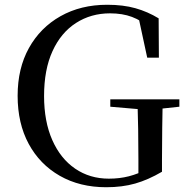

<svg xmlns="http://www.w3.org/2000/svg" viewBox="-20 -769 786 806"><path d="M426 17Q315 17 231 -31Q147 -79 100.5 -165Q54 -251 54 -367Q54 -482 101.5 -567.5Q149 -653 234 -701Q319 -749 430 -749Q497 -749 548.5 -734.5Q600 -720 646 -692L647 -527H598L559 -708L617 -686V-648Q574 -683 534 -698Q494 -713 442 -713Q362 -713 299 -672.5Q236 -632 200.5 -554.5Q165 -477 165 -366Q165 -259 199.5 -181Q234 -103 295.5 -61Q357 -19 437 -19Q482 -19 521 -29Q560 -39 600 -60L561 -31V-101Q561 -165 560 -226.5Q559 -288 557 -352H663Q662 -294 661 -232.5Q660 -171 660 -99V-48Q602 -14 547.5 1.5Q493 17 426 17ZM443 -321V-352H733V-321L621 -309H583Z"/></svg>

Font: Noto Serif TC ExtraLight Medium
Style: Regular
Weight: 500
Version: Version 2.002-H1;hotconv 1.1.0;makeotfexe 2.6.0